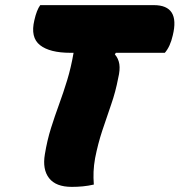

<svg xmlns="http://www.w3.org/2000/svg" viewBox="-20 -720 700 749"><path d="M346 0Q324 5 303 7Q282 9 260 9Q198 9 171.5 -25Q145 -59 155 -118Q164 -173 179 -220.5Q194 -268 210.5 -313Q227 -358 242 -407Q257 -456 267 -514H255Q174 -514 136 -544Q98 -574 114 -641Q123 -681 137 -700H580Q683 -700 654 -582Q644 -538 623 -514H432L428 -508Q442 -492 445.5 -470Q449 -448 441 -415Q431 -362 413.5 -312Q396 -262 379 -210.5Q362 -159 351 -103Q346 -75 345 -50.5Q344 -26 346 0Z"/></svg>

Font: Recursive Sn Csl St Blk
Style: Italic
Weight: 900
Italic angle: -15°
Version: Version 1.079;hotconv 1.0.112;makeotfexe 2.5.65598; ttfautoh